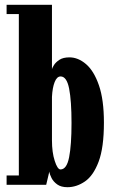

<svg xmlns="http://www.w3.org/2000/svg" viewBox="-20 -770 486 800"><path d="M261 10Q234.5 10 218.5 -1.5Q202.5 -13 194.8 -28.2Q187 -43.5 185.5 -55L172.5 0H7.5V-39H58.5V-711.5H7.5V-750H196.5V-482Q197.5 -487 204.8 -498.8Q212 -510.5 227.5 -520.8Q243 -531 269.5 -531Q305.5 -531 338.5 -502.8Q371.5 -474.5 392.2 -414.5Q413 -354.5 413 -259Q413 -155 391 -96.5Q369 -38 334 -14Q299 10 261 10ZM232 -64Q258 -64 268 -114.8Q278 -165.5 278 -257.5Q278 -350.5 268 -401Q258 -451.5 232.5 -451.5Q217 -451.5 207.8 -428.2Q198.5 -405 196.5 -366.5V-185Q196.5 -135.5 208 -99.8Q219.5 -64 232 -64Z"/></svg>

Font: Imbue 10pt ExtraBold
Style: Regular
Weight: 800
Designer: Tyler Finck
Foundry: Etcetera Type Company
Version: Version 1.102; ttfautohint (v1.8.3)